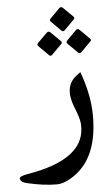

<svg xmlns="http://www.w3.org/2000/svg" viewBox="-59 -683 553 946"><g transform="rotate(-5 218.0 -210.0)"><path d="M35.2 204.6Q7.3 197.8 3.9 181.2Q1 168.5 43 161.1Q340.8 112.3 327.1 -64.5Q325.2 -91.3 301.8 -148.4Q260.7 -251.5 326.7 -301.8L346.7 -316.9Q388.7 -201.7 389.6 -105Q392.6 100.6 276.4 186Q224.6 224.1 182.6 224.1Q118.2 224.1 35.2 204.6ZM289.1 -639.3 336.8 -592.2Q344 -585 336.8 -578.4L288 -529.1Q279.7 -520.8 272 -528.5L222.7 -577.8Q215.5 -585 224.9 -593.9L270.3 -639.8Q279.7 -648.7 289.1 -639.3ZM361.7 -524.1 408.8 -477Q416 -469.8 408.8 -463.2L360 -413.9Q351.7 -405.6 344 -413.9L294.7 -462.6Q288 -469.8 296.9 -478.7L342.3 -524.6Q351.7 -534.1 361.7 -524.1ZM217.7 -524.1 264.8 -477Q272 -469.8 264.8 -463.2L216 -413.9Q207.7 -405.6 200 -413.9L150.7 -463.2Q144 -469.8 152.3 -478.7L198.3 -524.6Q207.7 -534.1 217.7 -524.1Z"/></g></svg>

Font: Gandom FD-WOL
Style: FD-WOL
Weight: 400
Foundry: DejaVu fonts team - Redesigned by Saber Rastikerdar - Based on Samim Font
Version: Version 0.6